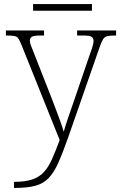

<svg xmlns="http://www.w3.org/2000/svg" viewBox="-20 -686 592 946"><path d="M49 210Q103 210 138 198.5Q173 187 196 162Q219 137 236.5 97.5Q254 58 274 4L87 -462Q78 -485 71 -495.5Q64 -506 51 -508.5Q38 -511 12 -511H9V-536H197V-511H176Q146 -511 136.5 -504.5Q127 -498 127 -485Q127 -475 133.5 -459Q140 -443 154 -407L229 -216Q240 -187 253 -153.5Q266 -120 277 -89Q288 -58 294 -37Q303 -69 314.5 -102.5Q326 -136 341 -179L423 -419Q431 -440 436 -457.5Q441 -475 441 -484Q441 -498 431.5 -504.5Q422 -511 391 -511H360V-536H552V-511H549Q522 -511 509 -508Q496 -505 488.5 -493.5Q481 -482 472 -457L317 -12Q290 65 268 114.5Q246 164 219.5 191.5Q193 219 153.5 229.5Q114 240 52 240H49ZM143 -633V-666H433V-633Z"/></svg>

Font: Noto Serif ExtraLight
Style: Regular
Weight: 200
Designer: Monotype Design Team
Foundry: Monotype Imaging Inc.
Version: Version 2.015; ttfautohint (v1.8.4.7-5d5b)